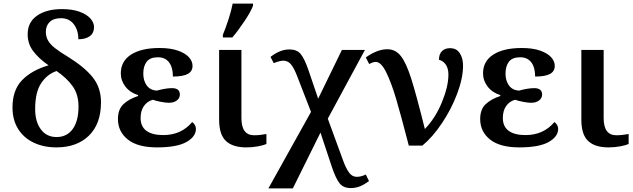

<svg xmlns="http://www.w3.org/2000/svg" viewBox="-20 -816 3549 1076"><path d="M50 -214Q50 -311 103.5 -366.5Q157 -422 252 -450Q197 -488 166 -529.5Q135 -571 135 -624Q135 -692 188 -728.5Q241 -765 327 -765Q386 -765 426.5 -750Q467 -735 487 -712Q507 -689 507 -664Q507 -631 483.5 -613.5Q460 -596 419 -596Q419 -648 393 -681Q367 -714 322 -714Q280 -714 258.5 -693Q237 -672 237 -638Q237 -610 249.5 -588.5Q262 -567 288 -546.5Q314 -526 365 -495Q455 -439 500.5 -381.5Q546 -324 546 -243Q546 -122 478.5 -56Q411 10 296 10Q225 10 169 -16.5Q113 -43 81.5 -93.5Q50 -144 50 -214ZM420 -219Q420 -287 387 -333Q354 -379 297 -418Q244 -400 210.5 -349.5Q177 -299 177 -205Q177 -134 209 -91Q241 -48 297 -48Q355 -48 387.5 -93Q420 -138 420 -219Z M641 -149Q641 -203 671.5 -232Q702 -261 754 -278V-283Q709 -297 683 -330.5Q657 -364 657 -405Q657 -473 714.5 -510Q772 -547 874 -547Q935 -547 976.5 -532.5Q1018 -518 1038.5 -495.5Q1059 -473 1059 -447Q1059 -416 1032 -401.5Q1005 -387 949 -387Q949 -438 927.5 -466.5Q906 -495 865 -495Q821 -495 802 -470Q783 -445 783 -404Q783 -364 802 -337.5Q821 -311 858 -308Q908 -322 944 -322Q988 -322 988 -286Q988 -266 971 -253Q954 -240 926 -240Q909 -240 880.5 -245.5Q852 -251 837 -257Q806 -249 787 -222.5Q768 -196 768 -155Q768 -107 800.5 -83Q833 -59 895 -59Q996 -59 1057 -132Q1065 -127 1071.5 -116.5Q1078 -106 1078 -94Q1078 -50 1024.5 -20Q971 10 860 10Q752 10 696.5 -34Q641 -78 641 -149Z M1208 -145V-536H1333V-154Q1333 -58 1404 -58Q1436 -58 1473 -65V-9Q1458 -2 1426.5 4Q1395 10 1360 10Q1284 10 1246 -26Q1208 -62 1208 -145ZM1229 -621Q1245 -659 1261 -709Q1277 -759 1284 -796H1398V-784Q1387 -753 1351.5 -699.5Q1316 -646 1282 -606H1229Z M1723 -189 1645 -390Q1628 -434 1611 -455Q1594 -476 1567 -476Q1557 -476 1541 -471.5Q1525 -467 1514 -462L1496 -497Q1549 -539 1602 -539Q1643 -539 1664.5 -514Q1686 -489 1709 -422L1763 -263L1896 -536H2025L1817 -151L1903 84Q1919 128 1936.5 151.5Q1954 175 1979 175Q2004 175 2030 162L2048 199Q2022 218 1998 228Q1974 238 1945 238Q1904 238 1882.5 210.5Q1861 183 1839 117L1776 -73L1621 240H1484Z M2086 -469Q2070 -469 2049 -457L2030 -494Q2057 -514 2088.5 -527Q2120 -540 2151 -540Q2196 -540 2226 -502.5Q2256 -465 2284.5 -375.5Q2313 -286 2361 -93Q2420 -154 2456.5 -243Q2493 -332 2493 -398Q2493 -432 2478.5 -453.5Q2464 -475 2440 -481Q2440 -513 2457 -529.5Q2474 -546 2502 -546Q2539 -546 2557 -517.5Q2575 -489 2575 -449Q2575 -379 2542.5 -292Q2510 -205 2457 -126Q2404 -47 2347 0H2271Q2227 -170 2200.5 -260Q2174 -350 2145 -409.5Q2116 -469 2086 -469Z M2671 -149Q2671 -203 2701.5 -232Q2732 -261 2784 -278V-283Q2739 -297 2713 -330.5Q2687 -364 2687 -405Q2687 -473 2744.5 -510Q2802 -547 2904 -547Q2965 -547 3006.5 -532.5Q3048 -518 3068.5 -495.5Q3089 -473 3089 -447Q3089 -416 3062 -401.5Q3035 -387 2979 -387Q2979 -438 2957.5 -466.5Q2936 -495 2895 -495Q2851 -495 2832 -470Q2813 -445 2813 -404Q2813 -364 2832 -337.5Q2851 -311 2888 -308Q2938 -322 2974 -322Q3018 -322 3018 -286Q3018 -266 3001 -253Q2984 -240 2956 -240Q2939 -240 2910.5 -245.5Q2882 -251 2867 -257Q2836 -249 2817 -222.5Q2798 -196 2798 -155Q2798 -107 2830.5 -83Q2863 -59 2925 -59Q3026 -59 3087 -132Q3095 -127 3101.5 -116.5Q3108 -106 3108 -94Q3108 -50 3054.5 -20Q3001 10 2890 10Q2782 10 2726.5 -34Q2671 -78 2671 -149Z M3238 -145V-536H3363V-154Q3363 -58 3434 -58Q3466 -58 3503 -65V-9Q3488 -2 3456.5 4Q3425 10 3390 10Q3314 10 3276 -26Q3238 -62 3238 -145Z"/></svg>

Font: Noto Serif SemiBold
Style: Regular
Weight: 600
Designer: Monotype Design Team
Foundry: Monotype Imaging Inc.
Version: Version 1.001